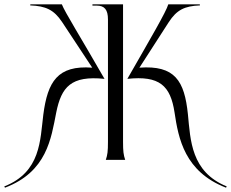

<svg xmlns="http://www.w3.org/2000/svg" viewBox="-90 -742 1072 891"><path d="M411 -652V-84C411 -40 409 -24 401 0H491C483 -24 481 -40 481 -84V-722H339V-716H359C395 -716 411 -697 411 -652ZM501 -376C650 -392 701 -345 720 -220C738 -99 767 55 959 129L962 123C796 55 794 -92 782 -212C766 -367 722 -440 557 -428L693 -639C730 -696 766 -714 838 -717L837 -722H691C681 -687 611 -568 501 -376ZM395 -376C285 -568 210 -687 197 -722H51L50 -717C122 -714 160 -697 198 -640L338 -428C177 -440 131 -363 111 -210C96 -92 100 56 -70 123L-67 129C128 55 147 -99 171 -220C195 -339 240 -392 395 -376Z"/></svg>

Font: Sinistre
Style: Regular
Weight: 400
Designer: Jules Durand
Foundry: Collletttivo
Version: Version 69.420;Glyphs 3.2 (3217)